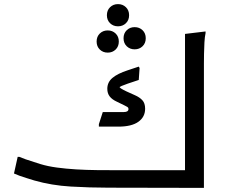

<svg xmlns="http://www.w3.org/2000/svg" viewBox="-20 -913 1108 934"><path d="M972 1 508 0Q417 0 324 -5.5Q231 -11 147 -35Q128 -41 110 -46.5Q92 -52 76.5 -57.5Q61 -63 48 -69L66 -150H74Q85 -145 105 -138Q125 -131 145 -125Q165 -119 176 -115Q212 -104 256.5 -98Q301 -92 350.5 -89Q400 -86 452 -85.5Q504 -85 556 -85H908L880 -69V-748L980 -760V-752Q976 -734 974.5 -707Q973 -680 972.5 -652Q972 -624 972 -604ZM636 -450Q659 -440 672.5 -425.5Q686 -411 686 -384Q686 -344 653 -320.5Q620 -297 556 -297H461V-309L480 -368H583Q605 -368 605 -383Q605 -389 600 -392.5Q595 -396 584 -401L549 -418Q525 -429 513.5 -444Q502 -459 502 -481Q502 -513 527 -534Q552 -555 601 -571L655 -589L659 -582L655 -524L601 -506Q584 -500 572 -495Q560 -490 551 -481L559 -496Q560 -488 569.5 -482Q579 -476 596 -468ZM554 -785Q531 -785 515.5 -800Q500 -815 500 -839Q500 -863 515.5 -878Q531 -893 554 -893Q577 -893 592.5 -878Q608 -863 608 -839Q608 -815 592.5 -800Q577 -785 554 -785ZM635 -673Q612 -673 596.5 -688Q581 -703 581 -727Q581 -751 596.5 -766Q612 -781 635 -781Q658 -781 673.5 -766Q689 -751 689 -727Q689 -703 673.5 -688Q658 -673 635 -673ZM504 -657Q481 -657 465.5 -672Q450 -687 450 -711Q450 -735 465.5 -750Q481 -765 504 -765Q527 -765 542.5 -750Q558 -735 558 -711Q558 -687 542.5 -672Q527 -657 504 -657Z"/></svg>

Font: Kufam
Style: Italic
Weight: 400
Italic angle: -11°
Designer: Artur Schmal
Foundry: Original Type
Version: Version 1.301; ttfautohint (v1.8.3)